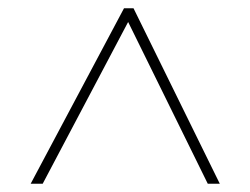

<svg xmlns="http://www.w3.org/2000/svg" viewBox="-20 -738 603 463"><path d="M54 -295H83L289 -685L481 -295H510L302 -718H279Z"/></svg>

Font: Noto Sans Mono SemiCondensed Thin
Style: Regular
Weight: 100
Width: 4
Designer: Monotype Design Team
Foundry: Monotype Imaging Inc.
Version: Version 2.014